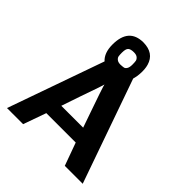

<svg xmlns="http://www.w3.org/2000/svg" viewBox="-239 -1051 1205 1205"><g transform="rotate(45 363.5 -448.5)"><path d="M22 0 248 -640Q208 -676 208 -750Q208 -896 336 -897Q431 -896 454 -816Q463 -785 460 -743Q459 -718 451 -691L694 0H535L480 -152H219L165 0ZM253 -251H447Q439 -275 411.5 -353Q384 -431 370 -473L354 -522Q352 -530 350 -537Q343 -512 331 -478Q319 -444 296.5 -379Q274 -314 253 -251ZM286 -756Q286 -735 288 -724.5Q290 -714 301 -705Q312 -696 333 -696Q353 -697 362 -699Q371 -701 378.5 -713Q386 -725 386 -749Q386 -770 384 -781Q382 -792 371 -801.5Q360 -811 338 -811Q309 -811 297.5 -800Q286 -789 286 -756Z"/></g></svg>

Font: Coval
Style: Heavy
Weight: 900
Foundry: Context Ltd
Version: Version 001.000